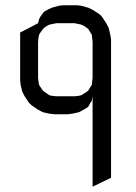

<svg xmlns="http://www.w3.org/2000/svg" viewBox="-20 -432 515 726"><path d="M56.2 -128.9V-309.1L124 -344.2L127.9 -359.9L132.8 -369.1L142.1 -381.8L146 -387.2L159.2 -395L175.8 -402.8L202.1 -410.2L219.2 -412.1H271L287.1 -410.2L314 -402.8L330.1 -395L356.9 -377.9L365.2 -369.1L381.8 -344.2L391.1 -326.2L397 -300.8L399.9 -283.2V240.2L330.1 273.9V-67.9L327.1 -50.8L321.8 -43L314 -28.8L309.1 -24.9L295.9 -17.1L278.8 -7.8L252.9 -2L235.8 0H185.1L167 -2L142.1 -7.8L124 -17.1L99.1 -34.2L89.8 -43L73.2 -67.9L64 -85.9L58.1 -110.8ZM124 -137.2 126 -120.1 127.9 -110.8 132.8 -103 142.1 -89.8 146 -85.9 159.2 -77.1 167 -71.8 175.8 -69.8 192.9 -67.9H262.2L278.8 -69.8L287.1 -71.8L295.9 -77.1L309.1 -85.9L314 -89.8L321.8 -103L327.1 -110.8L328.1 -120.1L330.1 -137.2V-273.9L328.1 -292L327.1 -300.8L321.8 -309.1L314 -321.8L309.1 -326.2L295.9 -335L287.1 -338.9L278.8 -340.8L262.2 -344.2H192.9L175.8 -340.8L167 -338.9L159.2 -335L146 -326.2L142.1 -321.8L132.8 -309.1L127.9 -300.8L126 -292L124 -273.9Z"/></svg>

Font: Petahja
Style: Regular
Weight: 400
Designer: T. Christopher White
Version: Version 1.1